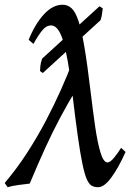

<svg xmlns="http://www.w3.org/2000/svg" viewBox="-45 -762 558 802"><path d="M479.5 -127.4Q451.2 -63.5 420.9 -21.7Q390.6 20 364.7 20Q349.6 20 338.1 13.7Q326.7 7.3 317.4 -13.7Q308.1 -34.7 299.1 -78.4Q290 -122.1 279.5 -196.3Q269 -270.5 255.9 -383.3Q238.8 -524.4 219 -590.1Q199.2 -655.8 168.5 -655.8Q148.4 -655.8 131.6 -635.3Q114.7 -614.7 94.7 -578.6L74.7 -595.7Q101.6 -662.1 138.4 -702.1Q175.3 -742.2 216.8 -742.2Q237.3 -742.2 253.4 -728Q269.5 -713.9 282.5 -675.5Q295.4 -637.2 307.6 -565.7Q319.8 -494.1 333.5 -378.9Q342.8 -300.8 352.5 -233.4Q362.3 -166 374.8 -124.8Q387.2 -83.5 404.3 -83.5Q415 -83.5 430.9 -102.5Q446.8 -121.6 460.9 -144.5ZM279.3 -397.5Q240.7 -335 207.8 -273.2Q174.8 -211.4 143.8 -143.6Q112.8 -75.7 79.1 4.9Q61 6.8 32.5 10.7Q3.9 14.6 -13.2 20L-25.4 2.4Q24.4 -56.2 67.6 -122.8Q110.8 -189.5 146.7 -257.8Q182.6 -326.2 210.7 -389.6Q238.8 -453.1 258.3 -505.4Q262.7 -500.5 266.4 -484.9Q270 -469.2 272.7 -450.2Q275.4 -431.2 277.1 -416Q278.8 -400.9 279.3 -397.5ZM384.3 -727.1Q381.8 -710.9 380.9 -702.1Q379.9 -693.4 375 -677.7L133.8 -457L122.1 -465.3Q123 -477.5 123.8 -487.3Q124.5 -497.1 130.9 -517.1L370.6 -735.8Z"/></svg>

Font: Gentium Book Plus
Style: Italic
Weight: 400
Italic angle: -8°
Designer: Victor Gaultney, Annie Olsen, Iska Routamaa, Becca Hirsbrunner
Foundry: SIL International
Version: Version 6.101